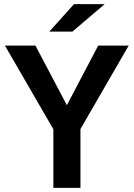

<svg xmlns="http://www.w3.org/2000/svg" viewBox="-20 -911 648 931"><path d="M370.1 -285.2V0H238.8V-284.2L3.9 -689.9H151.9L304.2 -400.9L456.1 -689.9H604ZM338.9 -891.1H487.8L331.1 -757.8H219.2Z"/></svg>

Font: D-DIN Exp
Style: DINExp-Bold
Weight: 700
Width: 7
Designer: Charles Nix
Foundry: Datto Inc.
Version: Version 1.00